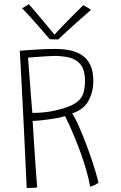

<svg xmlns="http://www.w3.org/2000/svg" viewBox="-20 -898 587 932"><path d="M109.5 14.5Q107 -41 103.2 -121.5Q99.5 -202 95 -294.8Q90.5 -387.5 85.5 -480Q80.5 -572.5 76 -651.5Q92 -653 113 -654.5Q134 -656 157.5 -657.5Q181 -659 204.8 -659.8Q228.5 -660.5 250 -660.5Q286 -660.5 319 -653.8Q352 -647 377.8 -630.2Q403.5 -613.5 418.2 -583Q433 -552.5 433 -504.5Q433 -453 410 -409.8Q387 -366.5 330.5 -347.5Q342 -330.5 356.8 -298.5Q371.5 -266.5 387.2 -226.8Q403 -187 417.2 -146.2Q431.5 -105.5 442.2 -69.8Q453 -34 458 -11Q454.5 -8 449.2 -5Q444 -2 438 0.8Q432 3.5 426.8 5.5Q421.5 7.5 417.5 7.5Q411 -29 399.5 -69.5Q388 -110 373.5 -150.5Q359 -191 344.2 -227Q329.5 -263 316.8 -291Q304 -319 296 -334Q269.5 -326.5 237.2 -321.5Q205 -316.5 177.5 -313.8Q150 -311 138.5 -311Q139 -305.5 140.5 -279.2Q142 -253 144.5 -214.5Q147 -176 149.8 -133.5Q152.5 -91 155.5 -52.5Q158.5 -14 160.5 12Q155.5 12.5 146.5 13.2Q137.5 14 127.5 14.2Q117.5 14.5 109.5 14.5ZM137 -350Q165 -350 192.2 -352.5Q219.5 -355 252 -362.5Q315 -377 344.8 -396.5Q374.5 -416 383.5 -442.5Q392.5 -469 392.5 -504Q392.5 -559 371 -585Q349.5 -611 315.8 -618.8Q282 -626.5 244.5 -626.5Q236.5 -626.5 217.8 -625.5Q199 -624.5 177.5 -623Q156 -621.5 138.8 -620Q121.5 -618.5 116 -618Q116.5 -609.5 118.8 -582Q121 -554.5 123.8 -518.2Q126.5 -482 129.2 -446.2Q132 -410.5 134.2 -383.8Q136.5 -357 137 -350ZM384.5 -873Q389 -870.5 394 -867.5Q399 -864.5 404.2 -861.5Q409.5 -858.5 414 -855.5Q418.5 -852.5 421.5 -850Q355 -792 317.2 -757.5Q279.5 -723 262.5 -706.5Q256 -706.5 248.5 -706.8Q241 -707 234 -707.2Q227 -707.5 221.5 -707.5Q192.5 -742 158.2 -780.8Q124 -819.5 87.5 -858Q93 -861 98.2 -864.2Q103.5 -867.5 109.2 -870.8Q115 -874 120.5 -877.5Q136.5 -859 157 -834.8Q177.5 -810.5 197.2 -786.8Q217 -763 231 -746.2Q245 -729.5 247.5 -726H241.5Q255.5 -742.5 281.5 -769.5Q307.5 -796.5 335.8 -824.8Q364 -853 384.5 -873Z"/></svg>

Font: Grandstander Thin Thin
Style: Regular
Weight: 250
Version: Version 1.200